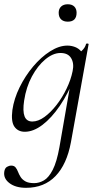

<svg xmlns="http://www.w3.org/2000/svg" viewBox="-38 -617 467 918"><path d="M86.4 281Q36.4 281 6.8 258.3Q-22.8 235.6 -17.4 203Q-14.8 186.8 -4.7 180.8Q5.4 174.8 15.8 174.8Q29.4 174.8 36.4 183.4Q43.4 192 48.1 204.4Q52.8 216.8 60.5 229.1Q68.2 241.4 83.2 250Q98.2 258.6 125.4 258.6Q149 258.6 171.9 245.5Q194.8 232.4 214.1 195.1Q233.4 157.8 246.2 86.4L301 -229L318 -246Q288.4 -170.4 248.4 -111.6Q208.4 -52.8 165 -19.9Q121.6 13 80.6 13Q48.2 13 31.1 -11.1Q14 -35.2 21.2 -91Q29 -145.2 55.7 -199.5Q82.4 -253.8 120.5 -299.1Q158.6 -344.4 201.7 -371.7Q244.8 -399 284.4 -399Q302.8 -399 320.6 -392.3Q338.4 -385.6 351.1 -370.3Q363.8 -355 365.8 -330.4L323.4 -357Q335.6 -359 352.1 -373.4Q368.6 -387.8 373.6 -407Q375.6 -410 381.1 -408.8Q386.6 -407.6 385.6 -405.6L301.2 62.6Q281.6 168.6 227.5 224.8Q173.4 281 86.4 281ZM116.6 -36Q144.6 -36 174.6 -57.8Q204.6 -79.6 232.3 -115.2Q260 -150.8 280.5 -193.5Q301 -236.2 309.2 -277Q317.2 -314 302 -339.2Q286.8 -364.4 249.2 -363.6Q214.2 -362.8 178.1 -332.6Q142 -302.4 114.6 -251.6Q87.2 -200.8 77.4 -136Q69.8 -85.8 79.4 -60.9Q89 -36 116.6 -36ZM286 -513.4Q265.6 -513.4 254.1 -524.4Q242.6 -535.4 242.6 -556.2Q242.6 -574.6 254.1 -585.6Q265.6 -596.6 286 -596.6Q306.4 -596.6 317.3 -585.6Q328.2 -574.6 328.2 -556.2Q328.2 -513.4 286 -513.4Z"/></svg>

Font: Cormorant Infant Light
Style: Italic
Weight: 300
Italic angle: -10°
Designer: Christian Thalmann (Catharsis Fonts)
Foundry: Catharsis Fonts
Version: Version 4.001